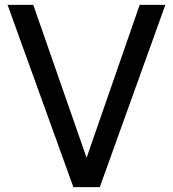

<svg xmlns="http://www.w3.org/2000/svg" viewBox="-20 -765 707 785"><path d="M280 0H388L656 -745H551L334 -120L116 -745H11Z"/></svg>

Font: Plus Jakarta Sans Medium
Style: Regular
Weight: 500
Designer: Gumpita Rahayu
Foundry: Tokotype
Version: Version 2.004; ttfautohint (v1.8.3)